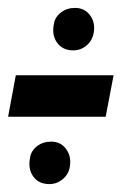

<svg xmlns="http://www.w3.org/2000/svg" viewBox="-28 -482 314 486"><path d="M-7.5 -186.5 12 -291.5H259.5L239.5 -186.5ZM157.5 -354.5Q130.5 -354.5 116.5 -374Q102.5 -393.5 108.5 -421.5Q111 -438.5 126 -450.2Q141 -462 162 -462Q186.5 -462 200.2 -443Q214 -424 209 -398Q205.5 -379 191 -366.8Q176.5 -354.5 157.5 -354.5ZM97 -16Q70 -16 56.2 -35.2Q42.5 -54.5 48 -82.5Q50.5 -100 65.5 -111.8Q80.5 -123.5 101.5 -123.5Q126 -123.5 139.8 -104.2Q153.5 -85 148.5 -58.5Q145 -40 130.2 -28Q115.5 -16 97 -16Z"/></svg>

Font: Anybody Condensed ExtraBold
Style: Italic
Weight: 800
Width: 3
Italic angle: -10°
Designer: Tyler Finck
Foundry: Etcetera Type Company
Version: Version 1.010; ttfautohint (v1.8.3) -l 8 -r 50 -G 200 -x 14 